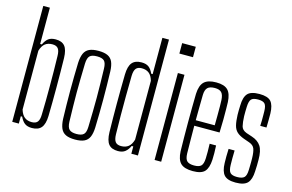

<svg xmlns="http://www.w3.org/2000/svg" viewBox="-99 -1037 1946 1280"><g transform="rotate(15 874.0 -397.0)"><path d="M194 6Q162.5 6 144.2 -7.8Q126 -21.5 112.5 -50.5H103V0H57.5V-800H103V-549.5H114.5Q128 -579 146.2 -592.5Q164.5 -606 196 -606Q239 -606 259.2 -581.5Q279.5 -557 281 -500Q282 -446.5 282.5 -395.2Q283 -344 283 -294.5Q283 -245 282.5 -196.5Q282 -148 281 -100.5Q279.5 -44 258.5 -19Q237.5 6 194 6ZM183 -31.5Q210.5 -31.5 222.8 -47Q235 -62.5 235.5 -98Q237 -146 237.5 -194.2Q238 -242.5 238 -292Q238 -341.5 237.5 -393.8Q237 -446 235.5 -502Q235 -538 222.8 -553.2Q210.5 -568.5 183 -568.5Q152.5 -568.5 133 -553.2Q113.5 -538 103 -503V-97Q113.5 -62.5 133 -47Q152.5 -31.5 183 -31.5Z M491.5 6Q451.5 6 427.8 -5.2Q404 -16.5 393 -41.2Q382 -66 380 -106Q378.5 -152 377.8 -201Q377 -250 377 -299.5Q377 -349 377.8 -398Q378.5 -447 380 -493.5Q382 -534 393 -558.8Q404 -583.5 427.8 -594.8Q451.5 -606 491.5 -606Q531.5 -606 555.2 -594.8Q579 -583.5 589.8 -558.8Q600.5 -534 602 -493.5Q603.5 -447 604.2 -398.2Q605 -349.5 605 -300Q605 -250.5 604.2 -201.5Q603.5 -152.5 602 -106Q600.5 -66.5 589.8 -41.5Q579 -16.5 555.2 -5.2Q531.5 6 491.5 6ZM491.5 -32.5Q526 -32.5 540.8 -46.5Q555.5 -60.5 556.5 -98.5Q558 -156.5 559 -205.2Q560 -254 560 -300Q560 -346 559 -394.8Q558 -443.5 556.5 -501Q555.5 -539.5 541.2 -553.8Q527 -568 491.5 -568Q456 -568 441.5 -553.8Q427 -539.5 425.5 -501Q424 -443.5 423 -394.8Q422 -346 422 -299.8Q422 -253.5 423 -204.8Q424 -156 425.5 -98.5Q427 -60.5 442 -46.5Q457 -32.5 491.5 -32.5Z M787.5 6Q743.5 6 723.2 -19Q703 -44 701.5 -100.5Q700.5 -148 700 -196.5Q699.5 -245 699.5 -294.5Q699.5 -344 700 -395.2Q700.5 -446.5 701.5 -500Q703 -557 724 -581.5Q745 -606 788.5 -606Q820 -606 838.2 -592.5Q856.5 -579 869.5 -549.5H879.5V-800H925V0H879.5V-50.5H868.5Q855.5 -23 837.2 -8.5Q819 6 787.5 6ZM799.5 -31.5Q830 -31.5 849.8 -47Q869.5 -62.5 879.5 -97V-503Q869.5 -538 850 -553.2Q830.5 -568.5 800 -568.5Q773 -568.5 760.5 -553.2Q748 -538 747 -502Q745.5 -427.5 745.2 -359.2Q745 -291 745.2 -226.8Q745.5 -162.5 747 -98Q748 -62.5 760 -47Q772 -31.5 799.5 -31.5Z M1016 -728V-800H1110V-728ZM1040 0V-600H1085.5V0Z M1304.5 6Q1245.5 6 1220.2 -19Q1195 -44 1192.5 -101.5Q1191.5 -148 1191 -197.8Q1190.5 -247.5 1190.5 -299Q1190.5 -350.5 1191 -400.5Q1191.5 -450.5 1192.5 -497.5Q1195 -556 1221 -581Q1247 -606 1304.5 -606Q1360 -606 1384.5 -581.2Q1409 -556.5 1412 -499Q1412.5 -482.5 1413 -452Q1413.5 -421.5 1413.2 -380Q1413 -338.5 1411 -289H1236.5Q1236.5 -245.5 1237.2 -199.2Q1238 -153 1238.5 -98.5Q1239.5 -60 1254.5 -46.2Q1269.5 -32.5 1303.5 -32.5Q1337 -32.5 1351.2 -46.2Q1365.5 -60 1367 -98.5Q1368 -118.5 1367.8 -143.8Q1367.5 -169 1366.5 -199.5H1411Q1412.5 -172.5 1412.8 -147.5Q1413 -122.5 1412 -101.5Q1409 -44 1386 -19Q1363 6 1304.5 6ZM1236.5 -327H1367.5Q1368 -363 1368.2 -397.5Q1368.5 -432 1368.2 -459.5Q1368 -487 1367 -502Q1365 -537.5 1350.8 -552.5Q1336.5 -567.5 1304.5 -567.5Q1270 -567.5 1254.8 -552.5Q1239.5 -537.5 1238.5 -502Q1238 -452.5 1237.2 -410Q1236.5 -367.5 1236.5 -327Z M1599.5 6Q1543 6 1520.5 -19Q1498 -44 1496.5 -101.5Q1496 -122.5 1496 -147.5Q1496 -172.5 1497.5 -199H1539Q1538 -169 1538 -144.2Q1538 -119.5 1538.5 -98.5Q1539.5 -59.5 1552.8 -46Q1566 -32.5 1599.5 -32.5Q1634.5 -32.5 1648.8 -46Q1663 -59.5 1664 -98.5Q1664.5 -113.5 1664.8 -127Q1665 -140.5 1665.2 -153.8Q1665.5 -167 1665 -180Q1664 -223 1655.5 -244.8Q1647 -266.5 1619 -276.5L1578 -291Q1546.5 -302.5 1529 -319Q1511.5 -335.5 1504.8 -362.8Q1498 -390 1496.5 -434Q1496 -451.5 1496.5 -466Q1497 -480.5 1497.5 -497.5Q1498.5 -556 1521 -581Q1543.5 -606 1602.5 -606Q1660 -606 1682 -581.2Q1704 -556.5 1705.5 -498.5Q1705.5 -478.5 1705.5 -453.8Q1705.5 -429 1704.5 -402H1661.5Q1662.5 -421 1662.8 -438.8Q1663 -456.5 1662.8 -472.8Q1662.5 -489 1662.5 -502Q1662 -540.5 1649.2 -554.2Q1636.5 -568 1602.5 -568Q1568.5 -568 1556 -554.2Q1543.5 -540.5 1542 -502Q1541.5 -483 1541 -468.8Q1540.5 -454.5 1541 -436.5Q1542.5 -394.5 1548.8 -369Q1555 -343.5 1586 -332L1626.5 -318.5Q1669 -304.5 1689 -274Q1709 -243.5 1709 -181.5Q1709 -163 1708.8 -141.2Q1708.5 -119.5 1707 -100.5Q1705 -44 1681.8 -19Q1658.5 6 1599.5 6Z"/></g></svg>

Font: Big Shoulders Display Thin Light
Style: Regular
Weight: 300
Version: Version 2.002